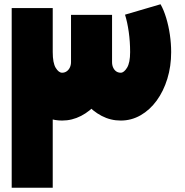

<svg xmlns="http://www.w3.org/2000/svg" viewBox="-20 -883 870 903"><path d="M548 -316Q500 -316 458 -338Q416 -360 383.5 -398Q351 -436 332.5 -486Q314 -536 314 -591V-813H507V-591Q507 -576 512.5 -564.5Q518 -553 527 -547Q536 -541 548 -541Q563 -541 577.5 -564.5Q592 -588 592 -638Q592 -687 585.5 -733Q579 -779 568 -814L735 -863Q750 -837 761.5 -799Q773 -761 779 -719.5Q785 -678 785 -638Q785 -571 767 -512.5Q749 -454 717 -410Q685 -366 641.5 -341Q598 -316 548 -316ZM35 0V-845H228V0ZM272 -316Q205 -316 151 -359Q97 -402 66 -475Q35 -548 35 -638H228Q228 -587 242 -564Q256 -541 272 -541Q284 -541 293.5 -547.5Q303 -554 308.5 -565.5Q314 -577 314 -591V-813H507V-591Q507 -536 488 -486.5Q469 -437 436.5 -398.5Q404 -360 361.5 -338Q319 -316 272 -316Z"/></svg>

Font: Alexandria Black
Style: Regular
Weight: 900
Designer: Mohamed Gaber
Foundry: Kief Type Foundry
Version: Version 5.100